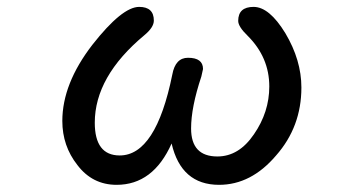

<svg xmlns="http://www.w3.org/2000/svg" viewBox="-20 -507 1040 549"><path d="M201.2 -35.2Q158.2 -89.8 158.2 -161.1Q158.2 -267.6 244.1 -378.9Q329.1 -487.3 377.9 -487.3Q419.9 -487.3 419.9 -448.2Q419.9 -428.7 392.6 -406.2Q251 -288.1 251 -156.2Q251 -62.5 322.3 -62.5Q425.8 -62.5 472.7 -293.9Q481.4 -341.8 517.6 -341.8Q560.5 -341.8 560.5 -309.6L555.7 -288.1Q526.4 -200.2 526.4 -139.6Q526.4 -59.6 601.6 -59.6Q663.1 -59.6 706.1 -123Q750 -186.5 750 -259.8Q750 -342.8 688.5 -404.3Q661.1 -430.7 661.1 -447.3Q661.1 -487.3 705.1 -487.3Q750 -487.3 795.9 -412.1Q841.8 -335 841.8 -256.8Q841.8 -144.5 769.5 -62.5Q698.2 21.5 606.4 21.5Q498 21.5 470.7 -96.7Q418 21.5 313.5 21.5Q244.1 21.5 201.2 -35.2Z"/></svg>

Font: FakePearl
Style: Regular
Weight: 400
Version: Version 1.2